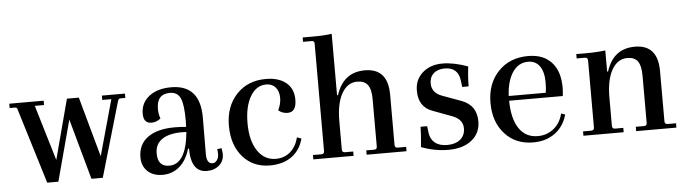

<svg xmlns="http://www.w3.org/2000/svg" viewBox="-44 -825 3619 1012"><g transform="rotate(-5 1765.5 -319.5)"><path d="M171 0 50 -395Q48 -409 37 -409H8V-432H190V-409H141L229 -115L313 -432H376L464 -114L546 -409H498V-432H620V-409H593Q584 -409 580 -395L465 0H405L316 -321L230 0Z M781 12Q731 12 701.5 -16Q672 -44 672 -90Q672 -158 722.5 -195Q773 -232 865 -232Q899 -232 926 -229Q927 -239 927 -261Q927 -348 911.5 -381.5Q896 -415 856 -415Q786 -415 786 -336Q786 -308 795 -285Q773 -267 746 -267Q704 -267 704 -318Q704 -375 748 -409.5Q792 -444 865 -444Q1018 -444 1018 -271L1017 -77Q1017 -26 1048 -26Q1062 -26 1071.5 -39Q1081 -52 1081 -71Q1081 -89 1079 -98L1102 -101Q1106 -79 1106 -69Q1106 -33 1080.5 -10.5Q1055 12 1015 12Q931 12 931 -114H926Q909 -54 871 -21Q833 12 781 12ZM759 -103Q759 -33 820 -33Q909 -33 925 -202Q918 -203 903 -203Q833 -203 796 -177.5Q759 -152 759 -103Z M1349 12Q1260 12 1205.5 -50.5Q1151 -113 1151 -215Q1151 -317 1210.5 -380.5Q1270 -444 1366 -444Q1434 -444 1473 -412Q1512 -380 1512 -322Q1512 -256 1466 -256Q1437 -256 1417 -274Q1433 -306 1433 -338Q1433 -373 1415 -394Q1397 -415 1366 -415Q1313 -415 1281.5 -361.5Q1250 -308 1250 -220Q1250 -128 1286 -74Q1322 -20 1383 -20Q1428 -20 1459.5 -47.5Q1491 -75 1503 -123L1526 -115Q1510 -54 1464 -21Q1418 12 1349 12Z M1579 0V-23H1623Q1639 -23 1639 -38V-608Q1639 -622 1625 -622H1579V-645H1635Q1695 -645 1733 -651V-326H1738Q1776 -444 1890 -444Q2012 -444 2012 -304V-38Q2012 -23 2028 -23H2072V0H1861V-23H1903Q1918 -23 1918 -38V-289Q1918 -341 1900.5 -364.5Q1883 -388 1845 -388Q1793 -388 1763 -335Q1733 -282 1733 -189V-38Q1733 -23 1749 -23H1792V0Z M2293 12Q2221 12 2150 -15Q2157 -89 2157 -122H2192L2196 -88Q2200 -53 2224 -33.5Q2248 -14 2289 -14Q2333 -14 2358.5 -35.5Q2384 -57 2384 -94Q2384 -141 2330 -162L2228 -200Q2154 -226 2154 -313Q2154 -371 2195 -407.5Q2236 -444 2300 -444Q2360 -444 2435 -417Q2428 -362 2428 -312H2394L2390 -344Q2382 -417 2310 -417Q2273 -417 2251.5 -397.5Q2230 -378 2230 -345Q2230 -296 2282 -276L2383 -239Q2463 -210 2463 -124Q2463 -62 2417 -25Q2371 12 2293 12Z M2742 12Q2649 12 2592 -51Q2535 -114 2535 -215Q2535 -317 2595.5 -380.5Q2656 -444 2754 -444Q2834 -444 2877.5 -396.5Q2921 -349 2921 -263Q2921 -245 2918 -218H2634Q2635 -122 2670 -70.5Q2705 -19 2769 -19Q2817 -19 2853 -48Q2889 -77 2901 -127L2922 -120Q2905 -58 2857.5 -23Q2810 12 2742 12ZM2751 -414Q2700 -414 2669 -368Q2638 -322 2634 -243H2830Q2834 -267 2834 -297Q2834 -353 2812.5 -383.5Q2791 -414 2751 -414Z M3008 0V-23H3051Q3067 -23 3067 -39V-393Q3067 -409 3051 -409H3008V-432H3055Q3120 -432 3162 -438V-326H3167Q3204 -444 3319 -444Q3440 -444 3440 -304V-39Q3440 -23 3456 -23H3500V0H3287V-23H3331Q3346 -23 3346 -39V-289Q3346 -341 3329 -364.5Q3312 -388 3274 -388Q3222 -388 3192 -335Q3162 -282 3162 -189V-39Q3162 -23 3177 -23H3221V0Z"/></g></svg>

Font: Arapey
Style: Regular
Weight: 400
Designer: Eduardo Rodriguez Tunni
Foundry: Eduardo Rodriguez Tunni
Version: Version 4.000